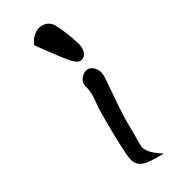

<svg xmlns="http://www.w3.org/2000/svg" viewBox="-255 -814 847 847"><g transform="rotate(-45 168.5 -390.5)"><path d="M133.8 -741.2Q137.7 -731.4 159.4 -676.3Q181.2 -621.1 193.8 -592.8Q199.2 -582 201.9 -577.1Q204.6 -572.3 211.4 -563Q218.3 -553.7 223.9 -550.8Q229.5 -547.9 238.5 -547.9Q247.6 -547.9 256.8 -554.2Q268.1 -563 273.2 -579.1Q278.3 -595.2 277.3 -611.1Q276.4 -627 275.9 -643.1Q270.5 -700.2 262.2 -734.9Q257.8 -754.9 243.2 -766.8Q228.5 -778.8 210 -780.8Q191.4 -782.7 170.4 -772.7Q149.4 -762.7 133.8 -741.2ZM200.2 0Q175.3 -26.9 163.6 -47.4Q151.9 -67.9 151.9 -89.8Q151.9 -92.3 159.2 -120.1Q166 -140.6 176.5 -183.1Q187 -225.6 193.8 -246.1Q204.1 -279.3 225.8 -340.1Q247.6 -400.9 255.9 -426.8Q255.9 -428.7 257.3 -436.5Q258.8 -444.3 258.8 -448.2Q258.8 -467.3 248.8 -482.2Q238.8 -497.1 224.1 -500Q203.6 -503.9 184.6 -489.3Q165.5 -474.6 166 -452.1Q166.5 -437 163.6 -420.9Q160.6 -404.8 157 -394Q153.3 -383.3 146.7 -365.7Q140.1 -348.1 137.2 -338.9Q99.1 -204.6 81.1 -110.8Q80.6 -106 79.3 -96.9Q78.1 -87.9 78.1 -84Q78.1 -50.3 104.5 -33Q130.9 -15.6 200.2 0Z"/></g></svg>

Font: Sonetni venez Italic
Style: Regular
Weight: 400
Italic angle: -14°
Designer: Alja Herlah
Foundry: Type Salon
Version: Version 1.000;hotconv 1.0.109;makeotfexe 2.5.65596